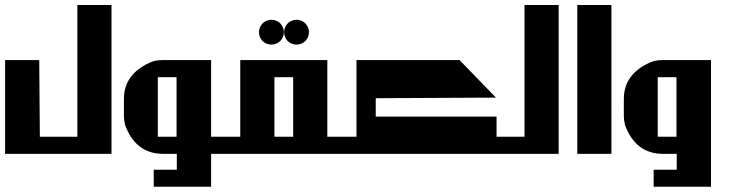

<svg xmlns="http://www.w3.org/2000/svg" viewBox="-20 -605 2865 755"><path d="M284.2 -585.4H418.5V0H0V-368.7H134.3L136.7 -67.4H284.2Z M619.1 -368.7H810.1V129.4H584.5V62.5H675.3V0H621.1Q513.7 0 471.7 -113.8Q467.3 -134.3 467.3 -146.5V-215.8Q467.3 -313 569.3 -358.9Q589.4 -368.7 619.1 -368.7ZM600.6 -301.3V-67.4H674.3V-301.3Z M1047.4 -527.3Q1059.6 -527.3 1071.3 -521Q1083 -514.6 1089.6 -502.9Q1096.2 -491.2 1096.2 -478.5Q1096.2 -465.8 1089.6 -454.1Q1083 -442.4 1071.5 -436Q1060.1 -429.7 1047.4 -429.7Q1034.7 -429.7 1022.9 -436Q1011.2 -442.4 1004.9 -454.1Q998.5 -465.8 998.5 -478.5Q998.5 -491.2 1005.1 -502.9Q1011.7 -514.6 1023.4 -521Q1035.2 -527.3 1047.4 -527.3ZM1146 -527.3Q1158.2 -527.3 1169.9 -521Q1181.6 -514.6 1188.2 -502.9Q1194.8 -491.2 1194.8 -478.5Q1194.8 -465.8 1188.5 -454.1Q1182.1 -442.4 1170.4 -436Q1158.7 -429.7 1146 -429.7Q1133.3 -429.7 1121.6 -436Q1109.9 -442.4 1103.5 -454.1Q1097.2 -465.8 1097.2 -478.5Q1097.2 -491.2 1103.8 -502.9Q1110.4 -514.6 1122.1 -521Q1133.8 -527.3 1146 -527.3ZM924.8 -67.4V-368.7H1267.1V0H783.2V-67.4ZM1059.1 -301.3V-67.4H1132.8V-301.3Z M1381.8 -67.4V-368.7H1787.1L1930.2 -221.2L1457.5 -218.8V-146.5H1932.6V0H1240.2V-67.4Z M2042.5 -67.4V-585.4H2176.8V0H1905.8V-67.4Z M2250 -585.4H2384.3V0H2250Z M2585 -368.7H2775.9V129.4H2550.3V62.5H2641.1V0H2586.9Q2479.5 0 2437.5 -113.8Q2433.1 -134.3 2433.1 -146.5V-215.8Q2433.1 -313 2535.2 -358.9Q2555.2 -368.7 2585 -368.7ZM2566.4 -301.3V-67.4H2640.1V-301.3Z"/></svg>

Font: Aqlam Corner
Style: Regular
Weight: 400
Designer: Developer/ Husham Jawad
Version: Version 1.00;December 29, 2020;FontCreator 13.0.0.2683 32-bi